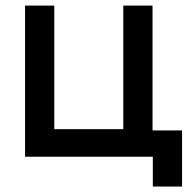

<svg xmlns="http://www.w3.org/2000/svg" viewBox="-20 -560 680 686"><path d="M630.5 106.5H526V0H69.5V-540H174V-98.5H420.5V-540H525V-94H630.5Z"/></svg>

Font: Hauora SemiBold
Style: Regular
Weight: 600
Designer: Wayne Shih
Foundry: WCYS
Version: Version 1.001